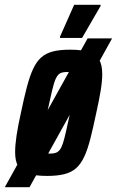

<svg xmlns="http://www.w3.org/2000/svg" viewBox="-53 -725 487 800"><path d="M-33 55 312 -565H414L70 55ZM144 8Q95 8 65.5 -1Q36 -10 23 -31.5Q10 -53 10 -91Q10 -120 16 -160.5Q22 -201 34 -254Q47 -317 59 -362.5Q71 -408 85 -438Q99 -468 118.5 -485.5Q138 -503 167 -510.5Q196 -518 238 -518Q288 -518 317.5 -508.5Q347 -499 360 -477Q373 -455 373 -416Q373 -387 366.5 -347.5Q360 -308 348 -254Q335 -192 323.5 -147Q312 -102 298 -72Q284 -42 264.5 -24.5Q245 -7 215.5 0.5Q186 8 144 8ZM156 -85Q169 -85 178.5 -88Q188 -91 195.5 -100Q203 -109 209 -127.5Q215 -146 222 -177Q229 -208 239 -254Q251 -311 257 -344Q263 -377 263 -393Q263 -407 259 -413.5Q255 -420 247.5 -422.5Q240 -425 227 -425Q209 -425 198.5 -420Q188 -415 180 -398.5Q172 -382 164 -347.5Q156 -313 143 -254Q132 -199 125.5 -166.5Q119 -134 119 -116Q119 -103 123 -96.5Q127 -90 135 -87.5Q143 -85 156 -85ZM197 -567V-572L256 -705H366V-700L289 -567Z"/></svg>

Font: Saira ExtraCondensed
Style: Bold Italic
Weight: 700
Width: 2
Italic angle: -12°
Designer: Hector Gatti with collaboration of the Omnibus-Type team
Foundry: Omnibus-Type
Version: Version 1.101